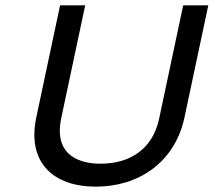

<svg xmlns="http://www.w3.org/2000/svg" viewBox="-20 -690 800 719"><path d="M205 -670 116 -251C80 -81 180 9 339 9C498 9 635 -81 671 -251L760 -670H666L576 -246C551 -127 461 -77 357 -77C253 -77 184 -127 209 -246L299 -670Z"/></svg>

Font: LT Wave Text Italic
Style: Regular
Weight: 400
Designer: Daniel Lyons
Version: Version 2.5 (Glyphs App)